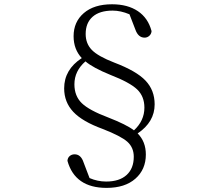

<svg xmlns="http://www.w3.org/2000/svg" viewBox="-20 -786 1040 916"><path d="M496.1 -225.6Q584 -191.4 619.1 -164.1Q668.9 -210 668.9 -272.5Q668.9 -326.2 634.3 -359.4Q599.6 -392.6 506.8 -428.7Q422.9 -462.9 387.7 -493.2Q335 -447.3 335 -383.8Q335 -328.1 370.1 -293.9Q405.3 -259.8 496.1 -225.6ZM626 -644.5 597.7 -717.8Q555.7 -735.4 517.6 -735.4Q455.1 -735.4 421.9 -706.1Q388.7 -676.8 388.7 -624Q388.7 -578.1 418 -547.9Q447.3 -517.6 525.4 -487.3Q630.9 -447.3 674.3 -401.4Q717.8 -355.5 717.8 -288.1Q717.8 -204.1 636.7 -149.4Q675.8 -110.4 675.8 -48.8Q675.8 22.5 626 66.4Q576.2 110.4 488.3 110.4Q337.9 110.4 301.8 -18.6Q302.7 -33.2 312.5 -41.5Q322.3 -49.8 335.9 -49.8Q366.2 -49.8 378.9 -10.7L407.2 63.5Q445.3 80.1 486.3 80.1Q549.8 80.1 584 48.8Q618.2 17.6 618.2 -38.1Q618.2 -82 587.9 -109.4Q557.6 -136.7 469.7 -170.9Q373 -206.1 329.6 -252.4Q286.1 -298.8 286.1 -364.3Q286.1 -454.1 370.1 -508.8Q331.1 -550.8 331.1 -613.3Q331.1 -681.6 379.9 -723.6Q428.7 -765.6 514.6 -765.6Q588.9 -765.6 637.7 -732.9Q686.5 -700.2 703.1 -637.7Q702.1 -624 692.4 -615.2Q682.6 -606.4 669.9 -606.4Q639.6 -606.4 626 -644.5Z"/></svg>

Font: GenYoMin TW TTF Light
Style: Regular
Weight: 300
Version: Version 1.300